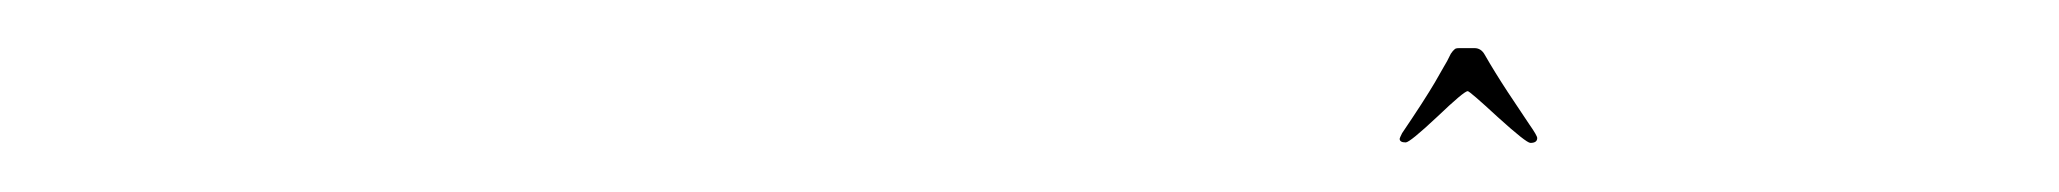

<svg xmlns="http://www.w3.org/2000/svg" viewBox="-20 -446 847 79"><path d="M555.9 -388.9Q555.9 -389.2 556.9 -391.2Q561.1 -397.4 564.8 -403.1Q568.4 -408.7 570.4 -412.1Q572.4 -415.5 574 -418.4Q575.7 -421.2 576.3 -422.6Q576.9 -424 577.7 -424.9Q578.4 -425.7 578.9 -426Q579.4 -426.2 580.4 -426.2H586.7Q589.4 -426.2 590.9 -423.5Q594.9 -416.5 600.4 -408.1Q606 -399.7 609.2 -394.9Q612.5 -390.2 612.5 -389.2Q612.5 -387.2 609.7 -387.2Q608 -387.2 596.3 -397.8Q584.7 -408.5 583.9 -408.5Q582.4 -408.5 571.3 -397.9Q560.1 -387.4 558.4 -387.4Q555.9 -387.4 555.9 -388.9Z"/></svg>

Font: OFL Sorts Mill Goudy TT
Style: Regular
Weight: 500
Version: Version 003.000